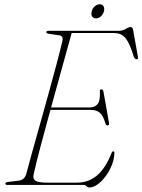

<svg xmlns="http://www.w3.org/2000/svg" viewBox="-20 -840 647 872"><path d="M359.5 0H14Q4.5 0 4.5 -6Q4.5 -12.5 15.5 -13.5L64.5 -19.5Q90 -22.5 98.5 -47.5Q109 -88 125.8 -147.8Q142.5 -207.5 162 -276.8Q181.5 -346 200.8 -415.8Q220 -485.5 236.5 -547.5Q253 -609.5 263.5 -653.5Q268.5 -677 250 -679.5L201.5 -686.5Q190.5 -688.5 190.5 -694Q190.5 -700 200.5 -700H517Q538 -700 550.8 -708.5Q563.5 -717 573 -717Q582 -717 584.5 -704.5L606 -584Q609.5 -570.5 600.5 -570.5Q593.5 -570.5 588 -581Q574.5 -626.5 561.2 -650Q548 -673.5 532.8 -681.8Q517.5 -690 497 -690H305.5Q285.5 -617.5 260.8 -528.5Q236 -439.5 212 -352H387.5Q410.5 -352 423.2 -367.2Q436 -382.5 433.5 -426.5Q432.5 -434 440 -434Q448 -434 449.5 -425.5L475 -282.5Q477 -271.5 470 -270.5Q463 -269.5 459.5 -277.5Q448.5 -315 433.2 -328Q418 -341 391.5 -341H209Q184.5 -252 164 -174.5Q143.5 -97 133 -49Q127.5 -30 139.8 -20.2Q152 -10.5 195 -10.5H330.5Q382 -10.5 420.8 -43.2Q459.5 -76 487.5 -147Q489.5 -152.5 494.5 -152.5Q500 -152.5 499.5 -145.5Q499 -118.5 488.2 -91Q477.5 -63.5 460.2 -40.2Q443 -17 423.5 -2.8Q404 11.5 386 11.5Q378.5 11.5 373.5 5.8Q368.5 0 359.5 0ZM416 -756.5Q403.5 -756.5 398.2 -766Q393 -775.5 396.5 -788.5Q400 -802 410.2 -811.2Q420.5 -820.5 433 -820.5Q445.5 -820.5 450.5 -811.2Q455.5 -802 452 -788.5Q448.5 -775.5 438.5 -766Q428.5 -756.5 416 -756.5Z"/></svg>

Font: Fraunces 72pt Thin
Style: Italic
Weight: 100
Italic angle: -16°
Version: Version 1.000;[b76b70a41]